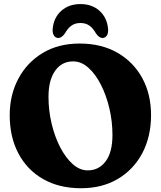

<svg xmlns="http://www.w3.org/2000/svg" viewBox="-20 -934 814 968"><path d="M381.5 -714.5Q491 -714.5 571.8 -668.2Q652.5 -622 697 -540.8Q741.5 -459.5 741.5 -354Q741.5 -245 697.5 -162Q653.5 -79 574.2 -32Q495 15 388.5 15Q278.5 15 197.8 -31Q117 -77 73 -160Q29 -243 29 -353Q29 -456 72.8 -537.8Q116.5 -619.5 195.5 -667Q274.5 -714.5 381.5 -714.5ZM547 -253.5Q547 -320.5 531.8 -386.2Q516.5 -452 489.2 -506Q462 -560 426 -592.2Q390 -624.5 348.5 -624.5Q291.5 -624.5 258 -577.2Q224.5 -530 224.5 -445.5Q224.5 -377.5 240 -311.8Q255.5 -246 283 -192.5Q310.5 -139 346.2 -107Q382 -75 422.5 -75Q478.5 -75 512.8 -120.8Q547 -166.5 547 -253.5ZM385.5 -818Q359 -818 340.8 -805.2Q322.5 -792.5 307.5 -766Q291 -742.5 274.5 -742.5Q259.5 -742.5 251.8 -755Q244 -767.5 245.5 -787.5Q250.5 -845 288.8 -879.2Q327 -913.5 385.5 -913.5Q444 -913.5 482 -879.2Q520 -845 525 -787.5Q526.5 -767.5 518.8 -755Q511 -742.5 496 -742.5Q480 -742.5 463.5 -766Q448.5 -792.5 430.2 -805.2Q412 -818 385.5 -818Z"/></svg>

Font: Fraunces 72pt SuperSoft
Style: Bold
Weight: 700
Version: Version 1.000;[0bf87f6ff]